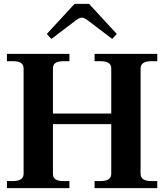

<svg xmlns="http://www.w3.org/2000/svg" viewBox="-20 -981 856 1001"><path d="M248 -778 224 -804 369 -961H444L589 -804L565 -778L440 -873Q419 -889 407 -889Q394 -889 373 -873ZM713 -624V-75Q713 -37 769 -37H800V0H473V-37H503Q532 -37 546 -46.5Q560 -56 560 -75V-334H256V-75Q256 -55 269.5 -46Q283 -37 311 -37H342V0H16V-37H46Q75 -37 89 -46.5Q103 -56 103 -75V-624Q103 -644 89 -653Q75 -662 46 -662H16V-700H342V-662H311Q283 -662 269.5 -653Q256 -644 256 -624V-389H560V-624Q560 -644 546 -653Q532 -662 503 -662H473V-700H800V-662H769Q713 -662 713 -624Z"/></svg>

Font: Taviraj SemiBold
Style: Regular
Weight: 600
Designer: Katatrad Team
Foundry: CadsonDemak
Version: Version 1.001